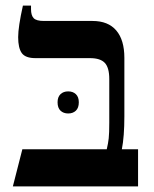

<svg xmlns="http://www.w3.org/2000/svg" viewBox="-20 -667 550 687"><path d="M60 -133H362Q367 -154 369 -172Q371 -190 371 -228V-384Q371 -425 355 -442Q339 -459 302 -459H107Q71 -459 58 -477Q45 -495 45 -534Q45 -571 62 -647H91V-634Q91 -612 100.5 -602Q110 -592 137 -592H311Q367 -592 396 -558Q425 -524 425 -460V-251Q425 -178 416 -133H474V0H26ZM224 -340Q241 -340 251.5 -330Q262 -320 262 -301Q262 -281 251.5 -271Q241 -261 224 -261Q207 -261 196.5 -271Q186 -281 186 -301Q186 -320 196.5 -330Q207 -340 224 -340Z"/></svg>

Font: Noto Serif Hebrew SemiBold
Style: Regular
Weight: 600
Designer: Monotype Design Team
Foundry: Monotype Imaging Inc.
Version: Version 1.000